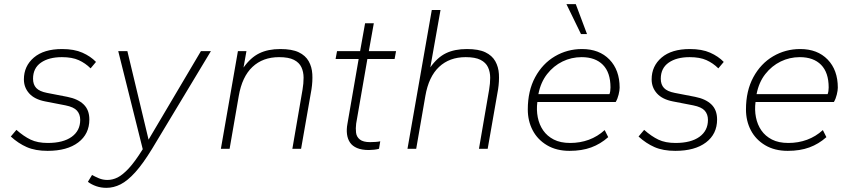

<svg xmlns="http://www.w3.org/2000/svg" viewBox="-20 -716 4111 924"><path d="M209 10Q150 10 109 -8Q68 -26 32 -59L59 -91Q94 -60 127.5 -44Q161 -28 210 -28Q284 -28 325 -57.5Q366 -87 366 -139Q366 -166 350.5 -183.5Q335 -201 295 -209L197 -228Q146 -238 120.5 -266.5Q95 -295 95 -334Q95 -398 143 -439Q191 -480 279 -480Q337 -480 376.5 -462.5Q416 -445 442 -418L416 -387Q391 -412 359 -426.5Q327 -441 278 -441Q215 -441 177 -414.5Q139 -388 139 -337Q139 -309 154.5 -292.5Q170 -276 206 -269L304 -250Q355 -240 382.5 -213.5Q410 -187 410 -141Q410 -71 356.5 -30.5Q303 10 209 10Z M492 188Q466 188 443 180Q420 172 403 159L423 126Q437 134 456 142Q475 150 497 150Q522 150 546 138Q570 126 599.5 94.5Q629 63 667 2L549 -470H593L695 -44L947 -470H995L712 0Q668 72 631 113Q594 154 560.5 171Q527 188 492 188Z M1043 0 1125 -470H1166L1152 -391Q1186 -439 1228 -459.5Q1270 -480 1329 -480Q1385 -480 1417.5 -464.5Q1450 -449 1465.5 -421.5Q1481 -394 1483 -359.5Q1485 -325 1479 -286L1429 0H1387L1436 -285Q1441 -314 1441 -342Q1441 -370 1430.5 -392.5Q1420 -415 1394.5 -428Q1369 -441 1323 -441Q1245 -441 1195 -394Q1145 -347 1129 -254L1085 0Z M1755 6Q1721 6 1698.5 -3.5Q1676 -13 1664.5 -30Q1653 -47 1650 -70Q1647 -93 1652 -120L1706 -432H1595L1602 -470H1713L1737 -604H1779L1755 -470H1886L1879 -432H1748L1694 -121Q1691 -98 1693.5 -77.5Q1696 -57 1712 -44.5Q1728 -32 1761 -32Q1774 -32 1788 -33Q1802 -34 1810 -36L1804 0Q1794 3 1780 4.5Q1766 6 1755 6Z M1941 0 2058 -668H2100L2051 -392Q2085 -440 2126.5 -460Q2168 -480 2227 -480Q2283 -480 2315.5 -464.5Q2348 -449 2363.5 -421.5Q2379 -394 2381 -359.5Q2383 -325 2377 -286L2327 0H2285L2334 -285Q2339 -314 2339 -342Q2339 -370 2328.5 -392.5Q2318 -415 2292.5 -428Q2267 -441 2221 -441Q2143 -441 2093 -394Q2043 -347 2027 -254L1983 0Z M2721 10Q2658 10 2612.5 -17Q2567 -44 2543.5 -89Q2520 -134 2520 -189Q2520 -279 2555.5 -344.5Q2591 -410 2650.5 -445Q2710 -480 2781 -480Q2864 -480 2913 -429.5Q2962 -379 2962 -294Q2962 -281 2957 -260.5Q2952 -240 2943 -225H2566Q2561 -187 2568 -151.5Q2575 -116 2594 -88.5Q2613 -61 2645 -44.5Q2677 -28 2724 -28Q2772 -28 2814 -43.5Q2856 -59 2890 -90L2907 -56Q2870 -23 2825 -6.5Q2780 10 2721 10ZM2571 -263H2913Q2918 -276 2918 -295Q2918 -367 2881.5 -404Q2845 -441 2779 -441Q2730 -441 2687 -420Q2644 -399 2613 -359.5Q2582 -320 2571 -263ZM2776 -552 2706 -696H2751L2805 -552Z M3230 10Q3171 10 3130 -8Q3089 -26 3053 -59L3080 -91Q3115 -60 3148.5 -44Q3182 -28 3231 -28Q3305 -28 3346 -57.5Q3387 -87 3387 -139Q3387 -166 3371.5 -183.5Q3356 -201 3316 -209L3218 -228Q3167 -238 3141.5 -266.5Q3116 -295 3116 -334Q3116 -398 3164 -439Q3212 -480 3300 -480Q3358 -480 3397.5 -462.5Q3437 -445 3463 -418L3437 -387Q3412 -412 3380 -426.5Q3348 -441 3299 -441Q3236 -441 3198 -414.5Q3160 -388 3160 -337Q3160 -309 3175.5 -292.5Q3191 -276 3227 -269L3325 -250Q3376 -240 3403.5 -213.5Q3431 -187 3431 -141Q3431 -71 3377.5 -30.5Q3324 10 3230 10Z M3771 10Q3708 10 3662.5 -17Q3617 -44 3593.5 -89Q3570 -134 3570 -189Q3570 -279 3605.5 -344.5Q3641 -410 3700.5 -445Q3760 -480 3831 -480Q3914 -480 3963 -429.5Q4012 -379 4012 -294Q4012 -281 4007 -260.5Q4002 -240 3993 -225H3616Q3611 -187 3618 -151.5Q3625 -116 3644 -88.5Q3663 -61 3695 -44.5Q3727 -28 3774 -28Q3822 -28 3864 -43.5Q3906 -59 3940 -90L3957 -56Q3920 -23 3875 -6.5Q3830 10 3771 10ZM3621 -263H3963Q3968 -276 3968 -295Q3968 -367 3931.5 -404Q3895 -441 3829 -441Q3780 -441 3737 -420Q3694 -399 3663 -359.5Q3632 -320 3621 -263Z"/></svg>

Font: Gantari ExtraLight
Style: Italic
Weight: 250
Italic angle: -10°
Designer: Anugrah Pasau
Foundry: Lafontype
Version: Version 1.000